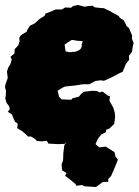

<svg xmlns="http://www.w3.org/2000/svg" viewBox="-24 -549 556 770"><path d="M208 29 191 28 170 27 164 16 142 18 124 16 112 5 99 -2 89 -1 80 -10 65 -23 45 -35 47 -53 37 -60 31 -72 24 -90 7 -101 15 -110 13 -122 2 -137 -3 -155 -1 -163 0 -186 -4 -199 -2 -211 7 -236 4 -262 9 -278 17 -290 23 -310 18 -321 34 -335 35 -352 49 -367 55 -384 53 -397 60 -408 83 -422 86 -430 96 -446 115 -455 136 -474 154 -485 159 -495 176 -501 199 -511H224L237 -519L261 -518L269 -525L289 -529L315 -522L332 -525L348 -526L355 -520L369 -518L393 -516L418 -504L430 -497L452 -485L457 -477L472 -468L478 -457L484 -444L493 -437L506 -406L505 -394L512 -376L509 -365L505 -341L493 -325L494 -309L481 -293L468 -261L456 -256L422 -238L393 -225L379 -227L358 -224L334 -211H307L289 -208L276 -206L237 -202L226 -197L207 -185L210 -173L213 -160L216 -158L224 -150H236L262 -149L267 -155L292 -161L302 -173L312 -181L347 -185L365 -184L375 -178L387 -182L409 -165L417 -164L415 -145L430 -118L436 -98L438 -81L434 -52L414 -33L402 -29L401 -19L372 -5L352 4L334 7L319 6L307 17L277 21L255 24L242 21L235 28ZM250 -340H262L268 -341H272L280 -342L287 -345L292 -347L296 -350L300 -354L303 -361L304 -368V-373L306 -378L308 -384H303L298 -385H290L283 -386L277 -387L273 -388L264 -389L257 -385L251 -381L246 -378L241 -374L235 -370L236 -364L237 -356L238 -350L239 -343L245 -342ZM314 198 306 193 282 196 279 189 257 171 237 156 243 145 225 134 223 110 229 94 230 65 234 33 252 8 272 -4 299 -20 316 -28 352 -15 366 -20 370 -9H382L369 7L359 29L374 42L400 39L435 61L439 79L449 91L437 121L422 156L410 169V180L388 181L361 201Z"/></svg>

Font: Winky Rough Black
Style: Italic
Weight: 900
Italic angle: -8.97852°
Designer: Simon Atzbach
Foundry: typofactur
Version: Version 1.206; ttfautohint (v1.8.4.7-5d5b)